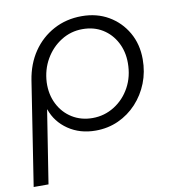

<svg xmlns="http://www.w3.org/2000/svg" viewBox="-83 -598 823 892"><g transform="rotate(-10 329.0 -151.5)"><path d="M4 220 80 -270Q92 -346 130.5 -402.5Q169 -459 228.5 -491Q288 -523 361 -523Q432 -523 487 -491Q542 -459 574 -403.5Q606 -348 606 -277Q606 -217 585.5 -165Q565 -113 528 -73Q491 -33 441.5 -10.5Q392 12 334 12Q260 12 205 -25.5Q150 -63 129 -124H128L74 220ZM330 -48Q386 -48 433 -77.5Q480 -107 507.5 -157.5Q535 -208 535 -272Q535 -326 512 -369.5Q489 -413 448.5 -438Q408 -463 354 -463Q299 -463 253 -434Q207 -405 179 -356.5Q151 -308 148 -248Q146 -191 169 -145.5Q192 -100 234 -74Q276 -48 330 -48Z"/></g></svg>

Font: MuseoModerno Thin Light
Style: Italic
Weight: 300
Italic angle: -9°
Version: Version 1.003